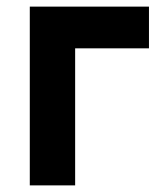

<svg xmlns="http://www.w3.org/2000/svg" viewBox="-20 -560 495 580"><path d="M207 0V-414H430V-540H70V0Z"/></svg>

Font: Vela Sans ExtBd
Style: Regular
Weight: 800
Designer: Principal design: Mikhail Sharanda - project Manrope.
Design modification: Ravid Balaliev
Foundry: Mikhail Sharanda
Version: Version 1.001